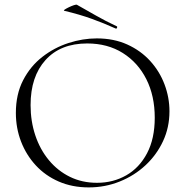

<svg xmlns="http://www.w3.org/2000/svg" viewBox="-20 -803 806 835"><path d="M366 12Q294 12 235.5 -13.5Q177 -39 135.5 -84Q94 -129 71.5 -187.5Q49 -246 49 -312Q49 -393 80.5 -454Q112 -515 164 -555.5Q216 -596 278 -616Q340 -636 401 -636Q475 -636 533.5 -609.5Q592 -583 633 -538Q674 -493 695.5 -436Q717 -379 717 -319Q717 -249 689 -189Q661 -129 612.5 -84Q564 -39 500.5 -13.5Q437 12 366 12ZM402 -8Q472 -8 529 -40.5Q586 -73 619.5 -136.5Q653 -200 653 -291Q653 -386 616.5 -458.5Q580 -531 514 -572.5Q448 -614 359 -614Q243 -614 178 -542Q113 -470 113 -346Q113 -276 133.5 -214.5Q154 -153 192.5 -106.5Q231 -60 284 -34Q337 -8 402 -8ZM483 -679Q432 -702 379.5 -721Q327 -740 260 -756Q255 -757 261.5 -761.5Q268 -766 279.5 -771.5Q291 -777 301.5 -780.5Q312 -784 315 -782Q356 -759 397 -735.5Q438 -712 487 -689Q491 -688 489 -682.5Q487 -677 483 -679Z"/></svg>

Font: Cormorant Light
Style: Regular
Weight: 300
Designer: Christian Thalmann (Catharsis Fonts)
Foundry: Catharsis Fonts
Version: Version 4.000